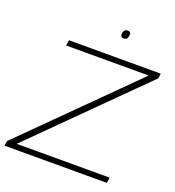

<svg xmlns="http://www.w3.org/2000/svg" viewBox="-165 -989 1013 1110"><g transform="rotate(20 341.5 -434.5)"><path d="M-12 0 -7 -30 633 -666H125L130 -700H695L691 -670L51 -34H623L618 0ZM424 -818Q404 -818 404 -835Q404 -850 410.5 -859.5Q417 -869 431 -869Q450 -869 450 -852Q450 -837 444 -827.5Q438 -818 424 -818Z"/></g></svg>

Font: Georama Extended ExtraLight
Style: Italic
Weight: 200
Width: 7
Italic angle: -9°
Designer: Jean-Baptiste Levee
Foundry: Production Type
Version: Version 1.000